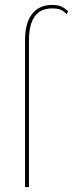

<svg xmlns="http://www.w3.org/2000/svg" viewBox="-20 -755 295 775"><path d="M81 -592Q81 -662 109.5 -698.5Q138 -735 190 -735Q214 -735 227 -729Q240 -723 255 -710L249 -698Q236 -711 224 -716Q212 -721 190 -721Q97 -721 97 -592V0H81Z"/></svg>

Font: Work Sans Hairline
Style: Regular
Weight: 400
Designer: Wei Huang
Foundry: Wei Huang
Version: Version 1.032